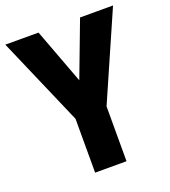

<svg xmlns="http://www.w3.org/2000/svg" viewBox="-131 -811 805 908"><g transform="rotate(-20 271.0 -357.0)"><path d="M271 -436 167 -714H0L192 -271V0H350V-276L542 -714H376Z"/></g></svg>

Font: Noto Sans Georgian Condensed ExtraBold
Style: Regular
Weight: 800
Width: 3
Designer: Monotype Design Team, Akaki Razmadze
Foundry: Google LLC
Version: Version 2.005